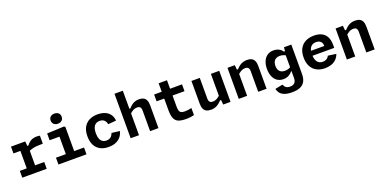

<svg xmlns="http://www.w3.org/2000/svg" viewBox="-8 -1853 6217 3104"><g transform="rotate(-20 3100.0 -301.0)"><path d="M320.6 -435.8H329.2V-0.2H185.6V-439.7L208.1 -417.2H66.4V-534.2H311.4ZM306.6 -356V-454.3H336.8Q372.7 -501.7 412.8 -523.9Q452.9 -546.1 513.6 -546.1Q542.3 -546.1 566.1 -540.2V-402.9Q504.6 -402.9 461.9 -399.6Q419.3 -396.2 381.7 -386Q344 -375.8 306.6 -356ZM66.4 -117H486.8V0H66.4Z M858.2 0V-450.8L880.7 -417.5H688.5V-534.2L985.2 -547.1L1001.8 -531V0ZM688.5 -117H1171.1V0H688.5ZM812.7 -710.1Q812.7 -749.8 838.7 -773.2Q864.7 -796.6 907.3 -796.6Q950 -796.6 976 -773.2Q1002 -749.8 1002 -710.1Q1002 -670 976 -646.2Q950 -622.3 907.3 -622.3Q879.3 -622.3 858 -633.1Q836.6 -643.8 824.6 -663.8Q812.7 -683.8 812.7 -710.1Z M1551.1 12Q1468.9 12 1408.9 -19.9Q1348.9 -51.8 1316.5 -114.2Q1284.2 -176.6 1284.2 -266.6Q1284.2 -361.6 1319.7 -424Q1355.2 -486.5 1416.8 -516.3Q1478.4 -546.2 1558.3 -546.2Q1627.6 -546.2 1681.7 -524.2Q1735.8 -502.3 1768.5 -458.2Q1801.2 -414 1806.2 -349.1L1667.4 -337Q1659.6 -383.9 1630.7 -409.6Q1601.8 -435.2 1553.6 -435.2Q1492.2 -435.2 1460.7 -392.3Q1429.2 -349.4 1429.2 -266.6Q1429.2 -210.5 1443.6 -173.1Q1458 -135.8 1485.7 -117.3Q1513.4 -98.9 1553.2 -98.9Q1599.1 -98.9 1627.2 -121.9Q1655.2 -144.8 1668.7 -186.4L1807 -169.6Q1791.9 -105.5 1754 -64.9Q1716.1 -24.3 1663.9 -6.2Q1611.8 12 1551.1 12Z M1930.8 0V-765H2074.5V0ZM2265.5 0V-355.6Q2265.5 -384.2 2257.1 -401.2Q2248.8 -418.1 2233.7 -425Q2218.7 -431.8 2197 -431.8Q2157.3 -431.8 2122 -411.5Q2086.7 -391.2 2053.5 -354.8V-454.2H2090.6Q2119.2 -485.7 2144.6 -505.1Q2169.9 -524.5 2200.4 -535.3Q2230.8 -546.1 2269.8 -546.1Q2316.2 -546.1 2347 -530.1Q2377.8 -514.2 2393.5 -480.3Q2409.2 -446.4 2409.2 -392.7V0Z M3009 -534.2V-417.2H2529V-534.2H2699.4H2713.9ZM2659.7 -218.2V-680.1H2803.3V-217.4Q2803.3 -172.8 2813.5 -149.3Q2823.6 -125.9 2845.6 -117Q2867.6 -108 2907.6 -108Q2955.6 -108 3020.7 -123.2V-1.7Q2992.1 6.2 2958.6 10.5Q2925.2 14.9 2888 14.9Q2801.5 15 2753 -4.2Q2704.6 -23.4 2682.1 -73.5Q2659.7 -123.6 2659.7 -218.2Z M3505.5 -534.2H3649.2V0H3523.3L3514.2 -96.7H3505.5ZM3314.5 -534.2V-178.6Q3314.5 -149.9 3322.9 -133Q3331.2 -116.1 3346.3 -109.2Q3361.3 -102.3 3383 -102.3Q3422.8 -102.3 3458.2 -122.7Q3493.6 -143 3527 -179.4V-79.9H3497.8Q3455.8 -34.2 3412.1 -11.1Q3368.5 11.9 3310.9 11.9Q3264.3 11.9 3233.3 -4Q3202.3 -20 3186.6 -53.9Q3170.8 -87.8 3170.8 -141.5V-534.2Z M3934.5 0H3790.8V-534.2H3916.7L3925.8 -437.5H3934.5ZM4125.5 0V-355.6Q4125.5 -384.2 4117.1 -401.2Q4108.8 -418.1 4093.7 -425Q4078.7 -431.8 4057 -431.8Q4017.2 -431.8 3981.8 -411.5Q3946.4 -391.2 3913 -354.8V-454.2H3942.2Q3984.2 -500 4027.9 -523Q4071.5 -546.1 4129.1 -546.1Q4175.7 -546.1 4206.7 -530.1Q4237.7 -514.2 4253.4 -480.3Q4269.2 -446.4 4269.2 -392.7V0Z M4584.2 -545.3Q4620.6 -545.3 4650.6 -535.1Q4680.7 -524.8 4702.6 -507.7Q4724.5 -490.5 4737.9 -468.8H4767.1V-388.5Q4739.8 -408.1 4709.6 -417.6Q4679.4 -427.1 4650 -427.1Q4611.8 -427.1 4584.5 -412.1Q4557.3 -397.1 4543.3 -368.2Q4529.2 -339.2 4529.2 -297.4Q4529.2 -256.3 4543.1 -228.1Q4557 -199.8 4584 -185.4Q4610.9 -170.9 4649.7 -170.9Q4680.2 -170.9 4710.2 -180.5Q4740.2 -190.2 4767.1 -209.8V-129.2H4738.4Q4712.4 -95.2 4672.6 -73.7Q4632.8 -52.2 4580.2 -52.2Q4518.6 -52.2 4474.2 -83Q4429.9 -113.8 4407 -169.2Q4384.2 -224.5 4384.2 -297.4Q4384.2 -370.7 4407.5 -426.7Q4430.8 -482.7 4476 -514Q4521.1 -545.3 4584.2 -545.3ZM4640.3 195.3Q4563.3 195.3 4513.7 177.2Q4464.1 159 4438.2 127.2Q4412.3 95.4 4401.7 51.4L4532.6 24.8Q4547.4 61.7 4572.2 79.7Q4597 97.7 4640.3 97.7Q4690.3 97.7 4717.9 71.3Q4745.5 44.9 4745.5 -14.9V-442.1H4754.2L4763.3 -534.2H4889.2V-30.9Q4889.2 48.3 4862 98.2Q4834.8 148.2 4780 171.8Q4725.2 195.3 4640.3 195.3Z M5280.2 -546.2Q5357.8 -546.2 5412.1 -519Q5466.4 -491.8 5494.8 -436.8Q5523.1 -381.7 5523.1 -299.2V-247.1H5117.8V-331.2H5403.9L5383 -312.6V-332Q5383 -383.1 5354.5 -409.4Q5325.9 -435.7 5276.1 -435.7Q5216.8 -435.7 5183 -395.5Q5149.2 -355.4 5149.2 -268.3Q5149.2 -185.5 5181 -142.2Q5212.9 -98.9 5274.6 -98.9Q5311.9 -98.9 5339.5 -115Q5367.2 -131.2 5382.2 -164L5521.8 -144.4Q5502.8 -89 5464.8 -54Q5426.8 -18.9 5378 -3.5Q5329.2 12 5274.2 12Q5193.7 12 5132.8 -19.8Q5072 -51.5 5038.1 -114.4Q5004.2 -177.3 5004.2 -268.3Q5004.2 -359.8 5038.8 -422.2Q5073.5 -484.5 5135.7 -515.3Q5197.8 -546.2 5280.2 -546.2Z M5794.5 0H5650.8V-534.2H5776.7L5785.8 -437.5H5794.5ZM5985.5 0V-355.6Q5985.5 -384.2 5977.1 -401.2Q5968.8 -418.1 5953.7 -425Q5938.7 -431.8 5917 -431.8Q5877.2 -431.8 5841.8 -411.5Q5806.4 -391.2 5773 -354.8V-454.2H5802.2Q5844.2 -500 5887.9 -523Q5931.5 -546.1 5989.1 -546.1Q6035.7 -546.1 6066.7 -530.1Q6097.7 -514.2 6113.4 -480.3Q6129.2 -446.4 6129.2 -392.7V0Z"/></g></svg>

Font: Monaspace Neon Var ExtraLight
Style: Regular
Weight: 200
Designer: Riley Cran and the Lettermatic Team
Version: Version 1.200 (Monaspace Neon Var)